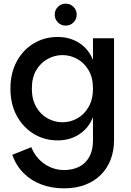

<svg xmlns="http://www.w3.org/2000/svg" viewBox="-20 -760 718 1049"><path d="M330 269Q263 269 206.5 248Q150 227 109 186Q68 145 47 86L151 44Q174 102 223 135.5Q272 169 330 169Q377 169 412.5 151Q448 133 468 97Q488 61 488 8V-120Q465 -61 414 -27Q363 7 295 7Q223 7 164.5 -28.5Q106 -64 71.5 -127.5Q37 -191 37 -276Q37 -361 71.5 -424.5Q106 -488 164.5 -523Q223 -558 295 -558Q363 -558 414 -524.5Q465 -491 488 -432V-551H603V6Q603 64 584.5 112Q566 160 531 195Q496 230 445.5 249.5Q395 269 330 269ZM321 -92Q364 -92 402 -113Q440 -134 464 -175.5Q488 -217 488 -276Q488 -336 464 -376.5Q440 -417 402 -438Q364 -459 321 -459Q279 -459 240.5 -438Q202 -417 178 -376.5Q154 -336 154 -276Q154 -217 178 -175.5Q202 -134 240.5 -113Q279 -92 321 -92ZM339 -620Q314 -620 296.5 -637.5Q279 -655 279 -680Q279 -705 296.5 -722.5Q314 -740 339 -740Q364 -740 381.5 -722.5Q399 -705 399 -680Q399 -655 381.5 -637.5Q364 -620 339 -620Z"/></svg>

Font: Parkinsans Medium
Style: Regular
Weight: 500
Designer: Red Stone, Indian Type Foundry
Foundry: Indian Type Foundry
Version: Version 1.000